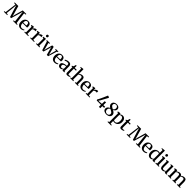

<svg xmlns="http://www.w3.org/2000/svg" viewBox="1496 -5274 9967 9967"><g transform="rotate(45 6479.0 -290.5)"><path d="M83 -53.5 165.5 -685.5 59 -699V-743H325.5L455 -290.5L488 -156.5L519 -290.5L648.5 -743H912V-699L804 -685.5L886.5 -54.5L970.5 -43V0H680V-43L768.5 -54L720 -509L701 -700L658 -546.5L505.5 -33.5H426L276 -513L224 -700L204 -509L156.5 -54L252.5 -43V0H1V-43Z M1238 11Q1155.5 11 1100.8 -24.5Q1046 -60 1019 -123.5Q992 -187 992 -270.5Q992 -336.5 1011.2 -389.5Q1030.5 -442.5 1065 -480.2Q1099.5 -518 1146 -537.8Q1192.5 -557.5 1247 -557.5Q1340 -557.5 1391.8 -507Q1443.5 -456.5 1446 -362Q1446 -331.5 1444.5 -309.8Q1443 -288 1439.5 -271.5H1107Q1107.5 -224.5 1118 -184.8Q1128.5 -145 1148.8 -115.8Q1169 -86.5 1199.2 -70.5Q1229.5 -54.5 1269.5 -54.5Q1310.5 -54.5 1352 -69Q1393.5 -83.5 1416 -101.5L1434 -62Q1416.5 -43.5 1385.8 -27Q1355 -10.5 1316.5 0.2Q1278 11 1238 11ZM1107 -318 1333 -320.5Q1334 -330.5 1334.8 -342.8Q1335.5 -355 1335.5 -365Q1335.5 -429.5 1312 -468.8Q1288.5 -508 1233 -508Q1206 -508 1183.8 -497.2Q1161.5 -486.5 1144.8 -463.8Q1128 -441 1118.5 -404.8Q1109 -368.5 1107 -318Z M1504 0V-42.5L1573.5 -51.5V-466.5L1505 -484.5V-531.5L1641.5 -554H1649.5L1670 -537.5V-515L1667.5 -427.5L1670 -429Q1674 -439.5 1687.2 -459.8Q1700.5 -480 1722.8 -501Q1745 -522 1775.5 -536.8Q1806 -551.5 1843.5 -551.5Q1857 -551.5 1865 -550Q1873 -548.5 1878 -547V-437.5Q1872.5 -442 1858.5 -445.8Q1844.5 -449.5 1822.5 -449.5Q1787 -449.5 1760.2 -440.8Q1733.5 -432 1714.5 -419Q1695.5 -406 1682 -392.5V-52.5L1794 -42V0Z M1935.5 0V-42.5L2005 -51.5V-466.5L1936.5 -484.5V-531.5L2073 -554H2081L2101.5 -537.5V-515L2099 -427.5L2101.5 -429Q2105.5 -439.5 2118.8 -459.8Q2132 -480 2154.2 -501Q2176.5 -522 2207 -536.8Q2237.5 -551.5 2275 -551.5Q2288.5 -551.5 2296.5 -550Q2304.5 -548.5 2309.5 -547V-437.5Q2304 -442 2290 -445.8Q2276 -449.5 2254 -449.5Q2218.5 -449.5 2191.8 -440.8Q2165 -432 2146 -419Q2127 -406 2113.5 -392.5V-52.5L2225.5 -42V0Z M2364.5 0V-43L2438.5 -53.5V-466.5L2367.5 -485V-530.5L2519 -554H2525.5L2547.5 -537V-53L2621 -43V0ZM2486.5 -635Q2456 -635 2439.2 -654.2Q2422.5 -673.5 2422.5 -701Q2422.5 -731.5 2441 -754Q2459.5 -776.5 2494.5 -776.5H2495.5Q2526.5 -776.5 2543.2 -757.8Q2560 -739 2560 -711.5Q2560 -681 2541.2 -658Q2522.5 -635 2487.5 -635Z M2624 -501V-543H2856V-501L2785 -488L2867 -184.5L2892.5 -71L2917 -188L3014.5 -543H3122L3213 -185.5L3237 -70.5L3265.5 -187L3345.5 -487.5L3274 -501V-543H3470V-501L3416.5 -488L3262 6H3164L3070.5 -335.5L3045.5 -451.5L3020.5 -335.5L2921 6H2825.5L2673 -488.5Z M3725.5 11Q3643 11 3588.2 -24.5Q3533.5 -60 3506.5 -123.5Q3479.5 -187 3479.5 -270.5Q3479.5 -336.5 3498.8 -389.5Q3518 -442.5 3552.5 -480.2Q3587 -518 3633.5 -537.8Q3680 -557.5 3734.5 -557.5Q3827.5 -557.5 3879.2 -507Q3931 -456.5 3933.5 -362Q3933.5 -331.5 3932 -309.8Q3930.5 -288 3927 -271.5H3594.5Q3595 -224.5 3605.5 -184.8Q3616 -145 3636.2 -115.8Q3656.5 -86.5 3686.8 -70.5Q3717 -54.5 3757 -54.5Q3798 -54.5 3839.5 -69Q3881 -83.5 3903.5 -101.5L3921.5 -62Q3904 -43.5 3873.2 -27Q3842.5 -10.5 3804 0.2Q3765.5 11 3725.5 11ZM3594.5 -318 3820.5 -320.5Q3821.5 -330.5 3822.2 -342.8Q3823 -355 3823 -365Q3823 -429.5 3799.5 -468.8Q3776 -508 3720.5 -508Q3693.5 -508 3671.2 -497.2Q3649 -486.5 3632.2 -463.8Q3615.5 -441 3606 -404.8Q3596.5 -368.5 3594.5 -318Z M4139.5 10.5Q4096.5 10.5 4060 -6.5Q4023.5 -23.5 4001 -58Q3978.5 -92.5 3978.5 -144.5Q3978.5 -194 4005.8 -228.2Q4033 -262.5 4079 -284Q4125 -305.5 4182.2 -315.8Q4239.5 -326 4299.5 -326.5V-365.5Q4299.5 -407.5 4290.5 -433Q4281.5 -458.5 4258.2 -470.2Q4235 -482 4192.5 -482Q4136.5 -482 4094 -465.2Q4051.5 -448.5 4026.5 -435.5L4003 -481.5Q4015.5 -492.5 4047.8 -509.8Q4080 -527 4125.2 -541Q4170.5 -555 4222 -555Q4289 -555 4329 -535Q4369 -515 4386.8 -472.5Q4404.5 -430 4404.5 -363V-46.5L4460 -46V-6.5Q4449 -4 4431.5 -0.5Q4414 3 4394.2 5.8Q4374.5 8.5 4356.5 8.5Q4329.5 8.5 4317.5 0Q4305.5 -8.5 4305.5 -37V-72Q4294 -58 4270.5 -38.5Q4247 -19 4213.8 -4.2Q4180.5 10.5 4139.5 10.5ZM4185 -56Q4212.5 -56 4244 -71Q4275.5 -86 4299.5 -108.5V-279.5Q4231.5 -279 4185.8 -263.2Q4140 -247.5 4117 -220.2Q4094 -193 4094 -157.5Q4094 -123 4106 -100.5Q4118 -78 4138.5 -67Q4159 -56 4185 -56Z M4663.5 10Q4611 10 4582.8 -14.5Q4554.5 -39 4554.5 -102V-482.5H4485V-523Q4494.5 -526 4506.2 -529Q4518 -532 4528.2 -535.2Q4538.5 -538.5 4544 -542.5Q4550.5 -547 4555 -552.5Q4559.5 -558 4563.5 -565.2Q4567.5 -572.5 4571 -582Q4576 -594 4582 -614.5Q4588 -635 4594 -656Q4600 -677 4603 -690.5H4661.5L4663 -543H4813V-482.5H4663.5V-164.5Q4663.5 -117 4667.5 -95Q4671.5 -73 4683.2 -67Q4695 -61 4716.5 -61Q4741.5 -61 4770.5 -68Q4799.5 -75 4815 -82.5L4829.5 -41.5Q4814.5 -29.5 4788.2 -17.8Q4762 -6 4729.5 2Q4697 10 4663.5 10Z M4930.5 -53V-747.5L4852 -759V-797L5010 -819H5016.5L5038 -804V-555.5L5034.5 -471.5Q5052 -489.5 5082.5 -509Q5113 -528.5 5151 -542Q5189 -555.5 5229 -555.5Q5290.5 -555.5 5324.2 -531.5Q5358 -507.5 5371.5 -458.2Q5385 -409 5385 -333.5V-53L5451.5 -43V0H5216V-43L5276.5 -53V-333.5Q5276.5 -384.5 5269.8 -418Q5263 -451.5 5242.2 -468.2Q5221.5 -485 5180.5 -485Q5154.5 -485 5129 -477Q5103.5 -469 5080.5 -456Q5057.5 -443 5039 -429V-53.5L5104 -43V0H4869V-43Z M5744.5 11Q5662 11 5607.2 -24.5Q5552.5 -60 5525.5 -123.5Q5498.5 -187 5498.5 -270.5Q5498.5 -336.5 5517.8 -389.5Q5537 -442.5 5571.5 -480.2Q5606 -518 5652.5 -537.8Q5699 -557.5 5753.5 -557.5Q5846.5 -557.5 5898.2 -507Q5950 -456.5 5952.5 -362Q5952.5 -331.5 5951 -309.8Q5949.5 -288 5946 -271.5H5613.5Q5614 -224.5 5624.5 -184.8Q5635 -145 5655.2 -115.8Q5675.5 -86.5 5705.8 -70.5Q5736 -54.5 5776 -54.5Q5817 -54.5 5858.5 -69Q5900 -83.5 5922.5 -101.5L5940.5 -62Q5923 -43.5 5892.2 -27Q5861.5 -10.5 5823 0.2Q5784.5 11 5744.5 11ZM5613.5 -318 5839.5 -320.5Q5840.5 -330.5 5841.2 -342.8Q5842 -355 5842 -365Q5842 -429.5 5818.5 -468.8Q5795 -508 5739.5 -508Q5712.5 -508 5690.2 -497.2Q5668 -486.5 5651.2 -463.8Q5634.5 -441 5625 -404.8Q5615.5 -368.5 5613.5 -318Z M6010.5 0V-42.5L6080 -51.5V-466.5L6011.5 -484.5V-531.5L6148 -554H6156L6176.5 -537.5V-515L6174 -427.5L6176.5 -429Q6180.5 -439.5 6193.8 -459.8Q6207 -480 6229.2 -501Q6251.5 -522 6282 -536.8Q6312.5 -551.5 6350 -551.5Q6363.5 -551.5 6371.5 -550Q6379.5 -548.5 6384.5 -547V-437.5Q6379 -442 6365 -445.8Q6351 -449.5 6329 -449.5Q6293.5 -449.5 6266.8 -440.8Q6240 -432 6221 -419Q6202 -406 6188.5 -392.5V-52.5L6300.5 -42V0Z M6983.5 0V-152H6673.5L6647.5 -200Q6676.5 -250.5 6704.5 -305.8Q6732.5 -361 6759 -418Q6785.5 -475 6810.5 -532Q6835.5 -589 6858.8 -643Q6882 -697 6904 -745.5H6937L7022 -701.5L6794.5 -285L6737 -202.5L6983.5 -219L6988.5 -419.5L7084 -427V-225.5L7212.5 -232.5V-152H7084V0Z M7530 9.5Q7482.5 9.5 7438 -1.8Q7393.5 -13 7358 -36Q7322.5 -59 7301.5 -95Q7280.5 -131 7280.5 -180.5Q7280.5 -218.5 7298 -254.2Q7315.5 -290 7351 -320Q7386.5 -350 7439.5 -371Q7405 -392.5 7376.2 -419.2Q7347.5 -446 7330 -481Q7312.5 -516 7312.5 -562Q7312.5 -624 7345.8 -666.5Q7379 -709 7431.8 -730.8Q7484.5 -752.5 7544 -752.5Q7609.5 -752.5 7658 -731.8Q7706.5 -711 7733.2 -674Q7760 -637 7760 -587.5Q7760 -530.5 7724.2 -482Q7688.5 -433.5 7620 -400.5Q7665.5 -376 7703.5 -347.2Q7741.5 -318.5 7764.2 -281.5Q7787 -244.5 7787 -194Q7787 -147 7767 -109.5Q7747 -72 7711.2 -45.2Q7675.5 -18.5 7629 -4.5Q7582.5 9.5 7530 9.5ZM7537 -36.5Q7573.5 -36.5 7605.5 -52Q7637.5 -67.5 7657.2 -96.2Q7677 -125 7677 -164.5Q7677 -210 7648.8 -241.2Q7620.5 -272.5 7575.2 -297.2Q7530 -322 7479 -349Q7449 -334 7426.2 -311.2Q7403.5 -288.5 7391 -259.8Q7378.5 -231 7378.5 -198.5Q7378.5 -150.5 7397.8 -113.8Q7417 -77 7452.5 -56.8Q7488 -36.5 7537 -36.5ZM7578 -422.5Q7621.5 -446 7646.2 -484.2Q7671 -522.5 7671 -567.5Q7671 -610.5 7655.5 -642.2Q7640 -674 7610.8 -691.8Q7581.5 -709.5 7540.5 -709.5Q7505 -709.5 7475.2 -695.2Q7445.5 -681 7428 -654.5Q7410.5 -628 7410.5 -591Q7410.5 -551 7433.5 -522.2Q7456.5 -493.5 7494.8 -470Q7533 -446.5 7578 -422.5Z M7853.5 238V195.5L7921.5 183.5V-466.5L7852.5 -484.5V-531L7993.5 -554H8000.5L8020 -537.5L8019.5 -478.5Q8034 -495.5 8057.8 -514Q8081.5 -532.5 8114.2 -545.2Q8147 -558 8187 -558Q8245 -558 8293.2 -529.8Q8341.5 -501.5 8370.2 -442.5Q8399 -383.5 8399 -291.5Q8399 -228 8379.5 -173.2Q8360 -118.5 8323.8 -77Q8287.5 -35.5 8236.5 -12.2Q8185.5 11 8122 11Q8096 11 8069 6.8Q8042 2.5 8026 -3.5L8028.5 79V183.5L8123.5 195.5V238ZM8122.5 -36Q8169 -36 8205 -61.5Q8241 -87 8261.8 -140.5Q8282.5 -194 8282.5 -277.5Q8282.5 -334.5 8272 -375.5Q8261.5 -416.5 8242.5 -442.2Q8223.5 -468 8198.8 -480.2Q8174 -492.5 8146 -492.5Q8118.5 -492.5 8095.5 -484Q8072.5 -475.5 8055.2 -463.5Q8038 -451.5 8028.5 -440.5V-68.5Q8036 -57 8062 -46.5Q8088 -36 8122.5 -36Z M8623.5 10Q8571 10 8542.8 -14.5Q8514.5 -39 8514.5 -102V-482.5H8445V-523Q8454.5 -526 8466.2 -529Q8478 -532 8488.2 -535.2Q8498.5 -538.5 8504 -542.5Q8510.5 -547 8515 -552.5Q8519.5 -558 8523.5 -565.2Q8527.5 -572.5 8531 -582Q8536 -594 8542 -614.5Q8548 -635 8554 -656Q8560 -677 8563 -690.5H8621.5L8623 -543H8773V-482.5H8623.5V-164.5Q8623.5 -117 8627.5 -95Q8631.5 -73 8643.2 -67Q8655 -61 8676.5 -61Q8701.5 -61 8730.5 -68Q8759.5 -75 8775 -82.5L8789.5 -41.5Q8774.5 -29.5 8748.2 -17.8Q8722 -6 8689.5 2Q8657 10 8623.5 10Z M9099.5 -53.5 9182 -685.5 9075.5 -699V-743H9342L9471.5 -290.5L9504.5 -156.5L9535.5 -290.5L9665 -743H9928.5V-699L9820.5 -685.5L9903 -54.5L9987 -43V0H9696.5V-43L9785 -54L9736.5 -509L9717.5 -700L9674.5 -546.5L9522 -33.5H9442.5L9292.5 -513L9240.5 -700L9220.5 -509L9173 -54L9269 -43V0H9017.5V-43Z M10254.5 11Q10172 11 10117.2 -24.5Q10062.5 -60 10035.5 -123.5Q10008.5 -187 10008.5 -270.5Q10008.5 -336.5 10027.8 -389.5Q10047 -442.5 10081.5 -480.2Q10116 -518 10162.5 -537.8Q10209 -557.5 10263.5 -557.5Q10356.5 -557.5 10408.2 -507Q10460 -456.5 10462.5 -362Q10462.5 -331.5 10461 -309.8Q10459.5 -288 10456 -271.5H10123.5Q10124 -224.5 10134.5 -184.8Q10145 -145 10165.2 -115.8Q10185.5 -86.5 10215.8 -70.5Q10246 -54.5 10286 -54.5Q10327 -54.5 10368.5 -69Q10410 -83.5 10432.5 -101.5L10450.5 -62Q10433 -43.5 10402.2 -27Q10371.5 -10.5 10333 0.2Q10294.5 11 10254.5 11ZM10123.5 -318 10349.5 -320.5Q10350.5 -330.5 10351.2 -342.8Q10352 -355 10352 -365Q10352 -429.5 10328.5 -468.8Q10305 -508 10249.5 -508Q10222.5 -508 10200.2 -497.2Q10178 -486.5 10161.2 -463.8Q10144.5 -441 10135 -404.8Q10125.5 -368.5 10123.5 -318Z M10747.5 11Q10704.5 11 10666 -5.2Q10627.5 -21.5 10598.2 -54.5Q10569 -87.5 10552.2 -138Q10535.5 -188.5 10535.5 -256.5Q10535.5 -342 10569.2 -410.2Q10603 -478.5 10665.8 -518.2Q10728.5 -558 10814.5 -558Q10841.5 -558 10865.5 -554Q10889.5 -550 10907.5 -544V-749.5L10813.5 -761V-799L10987 -819H10995L11014.5 -803.5V-46H11070.5V-5.5Q11051 -1 11023.2 4.2Q10995.5 9.5 10967 9.5Q10941.5 9.5 10928 1.2Q10914.5 -7 10914.5 -36.5V-70.5Q10899.5 -51 10875.2 -32Q10851 -13 10818.8 -1Q10786.5 11 10747.5 11ZM10789 -55Q10817 -55 10840.2 -64.2Q10863.5 -73.5 10880.8 -86.5Q10898 -99.5 10907.5 -112V-476Q10899 -488.5 10872.5 -498.5Q10846 -508.5 10813 -508.5Q10766.5 -508.5 10730.8 -484Q10695 -459.5 10674.2 -407Q10653.5 -354.5 10653 -271.5Q10652.5 -194 10670.8 -146.5Q10689 -99 10720.2 -77Q10751.5 -55 10789 -55Z M11126.5 0V-43L11200.5 -53.5V-466.5L11129.5 -485V-530.5L11281 -554H11287.5L11309.5 -537V-53L11383 -43V0ZM11248.5 -635Q11218 -635 11201.2 -654.2Q11184.5 -673.5 11184.5 -701Q11184.5 -731.5 11203 -754Q11221.5 -776.5 11256.5 -776.5H11257.5Q11288.5 -776.5 11305.2 -757.8Q11322 -739 11322 -711.5Q11322 -681 11303.2 -658Q11284.5 -635 11249.5 -635Z M11868 9Q11840.5 9 11826.2 -1.2Q11812 -11.5 11812 -38V-74.5Q11794.5 -55 11767.5 -35.2Q11740.5 -15.5 11707.5 -2.2Q11674.5 11 11639 11Q11549 11 11510.8 -37.2Q11472.5 -85.5 11472.5 -194L11472 -479.5L11417 -496V-535L11557 -553.5H11562L11580 -541V-199.5Q11580 -150 11587.8 -118.5Q11595.5 -87 11615.8 -72.2Q11636 -57.5 11673 -57.5Q11702 -57.5 11726.2 -66.2Q11750.5 -75 11769.8 -87.2Q11789 -99.5 11802 -111.5V-479.5L11732.5 -496.5V-535L11882.5 -553.5H11888L11909.5 -541V-46.5L11966 -46L11965.5 -6Q11948.5 -1.5 11924.2 3.8Q11900 9 11868 9Z M12032 0V-43L12091 -53.5V-466.5L12023 -484.5V-531.5L12164 -554L12182 -546L12191.5 -512.5L12191 -468.5Q12212 -489 12245 -509Q12278 -529 12315.8 -542Q12353.5 -555 12388 -555Q12442 -555 12474.2 -535.8Q12506.5 -516.5 12522.5 -475.5Q12541.5 -494.5 12572.5 -512.8Q12603.5 -531 12640.8 -543Q12678 -555 12714.5 -555Q12760 -555 12790.5 -541.8Q12821 -528.5 12838.8 -501.2Q12856.5 -474 12864.2 -432.8Q12872 -391.5 12872 -334.5V-53.5L12939 -43V0H12704.5V-43L12763 -53.5V-331.5Q12763 -382.5 12755.5 -416.8Q12748 -451 12726.8 -468Q12705.5 -485 12664 -485Q12639.5 -485 12615.8 -478Q12592 -471 12571 -460Q12550 -449 12534 -436.5Q12537 -423.5 12538.8 -407.2Q12540.5 -391 12541.2 -372.8Q12542 -354.5 12542 -335V-53.5L12608 -43V0H12371V-43L12433 -53.5V-333.5Q12433 -384.5 12426.2 -418Q12419.5 -451.5 12400 -468Q12380.5 -484.5 12340.5 -484.5Q12301.5 -484.5 12264.5 -467.5Q12227.5 -450.5 12200.5 -429V-53.5L12263.5 -43V0Z"/></g></svg>

Font: Merriweather 48pt Medium
Style: Regular
Weight: 500
Version: Version 2.100